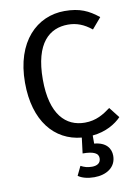

<svg xmlns="http://www.w3.org/2000/svg" viewBox="-101 -766 761 1071"><g transform="rotate(-10 280.0 -230.0)"><path d="M55 -345C55 -127 162 -3 314 11L303 99C367 99 392 114 392 141C392 170 370 181 342 181C316 181 298 175 279 165L254 217C274 232 307 241 345 241C413 241 469 207 469 141C469 100 444 62 376 56V10C452 3 507 -31 540 -65L493 -125C454 -96 411 -68 346 -68C239 -68 156 -146 156 -345C156 -553 243 -623 347 -623C395 -623 437 -607 480 -572L532 -633C477 -677 428 -701 341 -701C185 -701 55 -578 55 -345Z"/></g></svg>

Font: FiraGO Unicode
Style: Regular
Weight: 400
Designer: bBox Type
Foundry: bBox Type GmbH
Version: Version 1.001;PS 001.001;hotconv 1.0.88;makeotf.lib2.5.64775